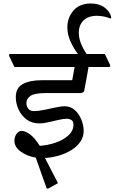

<svg xmlns="http://www.w3.org/2000/svg" viewBox="-20 -931 661 1106"><path d="M258 155H249L186 -23Q137 -31 100 -57.5Q63 -84 63 -120Q63 -143 75.5 -160Q88 -177 104 -177Q126 -177 153.5 -156.5Q181 -136 209 -91Q255 -94 299.5 -109Q344 -124 373.5 -150.5Q403 -177 403 -213Q403 -233 391 -240Q379 -247 364 -247Q347 -247 318 -240.5Q289 -234 259 -227Q229 -220 208 -220Q164 -220 133.5 -242.5Q103 -265 87 -300Q71 -335 71 -371Q71 -425 111.5 -447Q152 -469 222 -469H396L410 -545H63L32 -610L34 -620H429Q404 -653 388 -688Q368 -730 368 -773Q368 -830 403.5 -870.5Q439 -911 503 -911Q550 -911 582 -888Q614 -865 621 -830L616 -824Q602 -831 580 -835.5Q558 -840 538 -840Q489 -840 461.5 -813.5Q434 -787 434 -742Q434 -686 479 -620H584L615 -555L613 -545H490Q484 -509 477 -471.5Q470 -434 464 -403L450 -395H246Q180 -395 156 -379Q132 -363 132 -337Q132 -320 142.5 -305.5Q153 -291 177 -291Q200 -291 234 -298Q268 -305 300.5 -312Q333 -319 351 -319Q387 -319 411.5 -296.5Q436 -274 449 -241Q462 -208 462 -177Q462 -142 442.5 -114Q423 -86 390.5 -66Q358 -46 318 -34.5Q278 -23 239 -21L314 124Z"/></svg>

Font: Tiro Devanagari Sanskrit
Style: Italic
Weight: 400
Italic angle: -11°
Designer: Devanagari: John Hudson & Fiona Ross, assisted by Paul Hanslow. Latin: John Hudson with Paul Hanslow, assisted by Kaja S
Foundry: Tiro Typeworks Ltd.
Version: Version 1.52